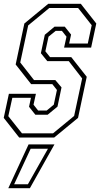

<svg xmlns="http://www.w3.org/2000/svg" viewBox="-22 -720 532 1005"><path d="M78.5 0 -2.5 -103 24.5 -229H166L153.5 -172L177.5 -141.5H222.5L259.5 -172L276 -249L252 -279.5H141L60 -382.5L105.5 -597L230.5 -700H401L482 -597L455 -471H313.5L326 -528L302 -558.5H269.5L232 -528L215.5 -451.5L240 -421H351L432 -318L386.5 -103L261.5 0ZM93 -22H255.5L366 -113L408 -309.5L338 -400H225.5L192 -441.5L212.5 -538L263.5 -580.5H317L350 -539L340 -492H437.5L458 -588L387 -678H236L125.5 -587L84 -393L156 -301H267.5L300 -262.5L279 -162L227.5 -119.5H163L130 -161L140 -208H42.5L21.5 -112ZM21.5 265 127.5 36H263L134.5 265ZM52 244.5H124L229 58.5H138.5Z"/></svg>

Font: Tourney Condensed ExtraLight
Style: Italic
Weight: 200
Width: 3
Italic angle: -12°
Designer: Tyler Finck
Foundry: Etcetera Type Co
Version: Version 1.010; ttfautohint (v1.8.3)